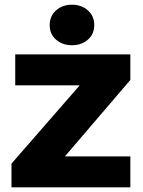

<svg xmlns="http://www.w3.org/2000/svg" viewBox="-20 -799 610 819"><path d="M536 0H29V-101L320 -435H45V-567H536V-458L257 -132H536ZM192 -692Q192 -731 219.5 -755Q247 -779 287 -779Q327 -779 354.5 -755Q382 -731 382 -692Q382 -653 354.5 -629.5Q327 -606 287 -606Q247 -606 219.5 -629.5Q192 -653 192 -692Z"/></svg>

Font: Open Sauce One Black
Style: Regular
Weight: 900
Designer: Alfredo Marco Pradil
Foundry: Creative Sauce Fz LLC
Version: Version 1.477